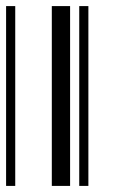

<svg xmlns="http://www.w3.org/2000/svg" viewBox="-20 -610 370 630"><path d="M0 0V-590H30V0ZM150 0V-590H210V0ZM240 0V-590H270V0Z"/></svg>

Font: Libre Barcode 128
Style: Regular
Weight: 400
Version: Version 1.005; ttfautohint (v1.8.3)